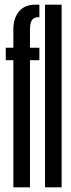

<svg xmlns="http://www.w3.org/2000/svg" viewBox="-20 -805 303 825"><path d="M37.4 0V-546.2H4.8V-600H37.4V-678.6Q37.4 -726.8 61.8 -755.9Q86.2 -785 132.6 -785H149.2V-731.2H143.9Q126.8 -731.2 117.8 -719.1Q108.8 -707 108.8 -677.6V-600H149.2V-546.2H108.8V0ZM173.4 0V-785H244.8V0Z"/></svg>

Font: Anybody UltraCondensed Thin
Style: Regular
Weight: 100
Width: 1
Designer: Tyler Finck
Foundry: Etcetera Type Company
Version: Version 1.110